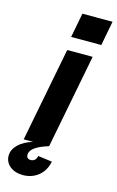

<svg xmlns="http://www.w3.org/2000/svg" viewBox="-172 -753 602 984"><g transform="rotate(15 128.5 -261.0)"><path d="M13 0H63C-1 19 -40 57 -40 101C-40 146 0 178 56 178C120 178 170 137 182 73L107 63C104 82 92 93 75 93C60 93 52 85 52 71C52 43 83 20 148 0L245 -500H110ZM112 -570H272L297 -700H137Z"/></g></svg>

Font: Uncut Sans
Style: Bold Italic
Weight: 700
Italic angle: -11°
Designer: Kasper Nordkvist
Foundry: UNCUT.wtf
Version: Version 1.304;Glyphs 3.2 (3246)